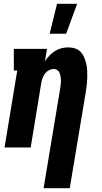

<svg xmlns="http://www.w3.org/2000/svg" viewBox="-20 -778 540 1013"><path d="M210 215 298 -314Q299 -324 300.5 -334.5Q302 -345 301.5 -355.5Q301 -366 299.5 -375.5Q298 -385 294 -394Q290 -403 282 -408.5Q274 -414 264 -414Q251 -414 238.5 -407.5Q226 -401 218 -390.5Q210 -380 205 -367Q200 -354 198 -342L142 0H4L71 -406H53V-520H228L217 -455Q228 -471 241 -485Q254 -499 270.5 -509Q287 -519 304.5 -523.5Q322 -528 340 -528Q359 -528 376 -522.5Q393 -517 405 -504.5Q417 -492 424 -475.5Q431 -459 435 -442Q439 -425 440 -406.5Q441 -388 440.5 -369.5Q440 -351 438 -332.5Q436 -314 433 -295L348 215ZM242 -600 281 -758H387L329 -600Z"/></svg>

Font: Iosevka Curly Slab Heavy
Style: Italic
Weight: 900
Italic angle: -9°
Monospace: yes
Designer: Belleve Invis
Foundry: Belleve Invis
Version: Version 22.1.2; ttfautohint (v1.8.4)